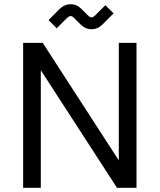

<svg xmlns="http://www.w3.org/2000/svg" viewBox="-20 -894 760 914"><path d="M90.1 0V-690H183.3L545.6 -130.3V-690H629.8V0H536.9L174.3 -559.7V0ZM211 -798.4 263.7 -851.2Q287.1 -873.9 316.6 -873.9Q346 -873.9 368 -851.2L398.6 -820.6Q408 -811.2 415.7 -811.2Q423.5 -811.2 432.9 -820.6L481.6 -869.3L520.6 -830.3L467.9 -777.5Q445.2 -754.8 415.7 -754.8Q386.3 -754.8 363.6 -777.5L333 -808.1Q324.3 -817.5 316.6 -817.5Q308.9 -817.5 298.7 -808.1L250 -759.4Z"/></svg>

Font: Oxanium ExtraLight
Style: Regular
Weight: 200
Designer: Severin Meyer
Version: Version 2.000